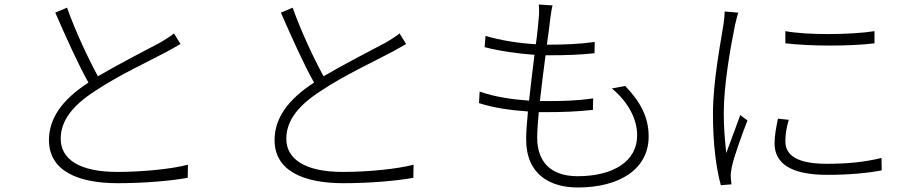

<svg xmlns="http://www.w3.org/2000/svg" viewBox="-20 -798 4040 851"><path d="M751 -650C734 -635 716 -626 693 -611C634 -579 515 -519 414 -460C372 -537 317 -653 277 -764L225 -742C273 -632 327 -512 372 -432C255 -356 197 -273 197 -177C197 -42 323 14 502 14C622 14 743 3 812 -10L813 -68C741 -49 612 -36 499 -36C330 -36 249 -94 249 -183C249 -263 302 -331 402 -395C501 -462 649 -531 718 -568C742 -581 761 -592 780 -603Z M1751 -650C1734 -635 1716 -626 1693 -611C1634 -579 1515 -519 1414 -460C1372 -537 1317 -653 1277 -764L1225 -742C1273 -632 1327 -512 1372 -432C1255 -356 1197 -273 1197 -177C1197 -42 1323 14 1502 14C1622 14 1743 3 1812 -10L1813 -68C1741 -49 1612 -36 1499 -36C1330 -36 1249 -94 1249 -183C1249 -263 1302 -331 1402 -395C1501 -462 1649 -531 1718 -568C1742 -581 1761 -592 1780 -603Z M2692 -406C2769 -342 2804 -266 2804 -198C2804 -82 2697 -17 2540 -17C2417 -17 2361 -85 2361 -188C2361 -216 2364 -256 2368 -301H2403C2472 -301 2535 -303 2608 -311L2609 -362C2536 -351 2470 -350 2398 -350H2373C2380 -415 2389 -485 2398 -553H2410C2490 -553 2547 -555 2615 -562L2616 -612C2552 -603 2486 -600 2410 -600H2404C2411 -645 2415 -685 2419 -716C2422 -735 2424 -754 2429 -774L2368 -778C2370 -759 2370 -739 2368 -719C2365 -688 2362 -649 2355 -602C2282 -606 2197 -619 2132 -639L2128 -589C2193 -572 2277 -560 2349 -555C2341 -490 2332 -420 2325 -352C2252 -357 2174 -368 2106 -392L2103 -341C2168 -320 2244 -309 2320 -304C2315 -253 2312 -210 2312 -181C2312 -22 2421 33 2541 33C2724 33 2855 -47 2855 -193C2855 -278 2820 -345 2751 -417Z M3192 -747C3192 -731 3190 -713 3187 -692C3174 -607 3140 -438 3140 -293C3140 -157 3155 -49 3175 23L3222 19C3221 10 3220 -1 3219 -12C3218 -24 3220 -40 3223 -55C3231 -98 3269 -203 3293 -264L3261 -288C3245 -243 3218 -171 3199 -120C3192 -185 3188 -234 3188 -299C3188 -417 3216 -580 3238 -688C3242 -707 3248 -727 3252 -742ZM3461 -606C3511 -600 3586 -596 3660 -596C3735 -596 3809 -600 3856 -606V-660C3808 -652 3729 -647 3651 -647C3579 -647 3508 -651 3461 -660ZM3428 -272C3420 -233 3413 -195 3413 -163C3413 -75 3483 -23 3647 -23C3743 -23 3828 -31 3888 -43L3887 -98C3811 -79 3733 -72 3644 -72C3488 -72 3461 -126 3461 -172C3461 -200 3465 -230 3476 -267Z"/></svg>

Font: Spoqa Han Sans Neo Light
Style: Regular
Weight: 300
Designer: [Spoqa Han Sans Neo] Dong-huui Kim  Younghwa Kang  Yujin Lee  [Noto Sans] Ryoko NISHIZUKA  (kana & ideographs); Paul D. 
Foundry: Spoqa (http://www.spoqa-han-sans.com)
Version: Version 1.000